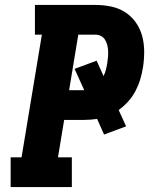

<svg xmlns="http://www.w3.org/2000/svg" viewBox="-20 -755 640 775"><path d="M23 0V-120H67L149 -615H121V-735H366Q398 -735 429 -728.5Q460 -722 485.5 -705.5Q511 -689 528.5 -664Q546 -639 554 -609Q562 -579 562 -546.5Q562 -514 557 -482Q553 -458 546 -434.5Q539 -411 527 -388Q515 -365 497.5 -345.5Q480 -326 459 -311L489 -245L400 -212L372 -275Q359 -273 345.5 -272Q332 -271 319 -271H239L214 -120H270V0ZM259 -391H319Q319 -391 319.5 -391Q320 -391 320 -391L281 -477L370 -510L398 -448Q404 -460 407.5 -473.5Q411 -487 413 -501Q415 -513 416 -525.5Q417 -538 416.5 -549.5Q416 -561 413 -573Q410 -585 404 -594.5Q398 -604 388 -609.5Q378 -615 366 -615H296Z"/></svg>

Font: Iosevka Curly Slab HvEx
Style: Italic
Weight: 900
Width: 7
Italic angle: -9°
Monospace: yes
Designer: Belleve Invis
Foundry: Belleve Invis
Version: Version 11.1.0; ttfautohint (v1.8.3)